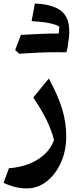

<svg xmlns="http://www.w3.org/2000/svg" viewBox="-20 -772 443 1070"><path d="M349.1 -12.7Q349.1 67.9 319.6 133.8Q290 199.7 240.2 238.8Q190.4 277.8 129.4 277.8Q97.7 277.8 66.9 270.8Q36.1 263.7 0 247.1L29.8 165.5Q123.5 158.7 190.4 116.7Q257.3 74.7 281.2 8.3Q266.6 -47.9 239.3 -103.8Q211.9 -159.7 165.5 -228.5L252 -334.5Q304.2 -238.3 326.7 -163.6Q349.1 -88.9 349.1 -12.7ZM349.6 -480.5 296.9 -481Q207 -481 87.4 -472.7Q79.1 -481 64.5 -493.2Q72.8 -515.1 80.8 -535.9Q88.9 -556.6 96.7 -577.6Q230.5 -585 266.1 -585H307.1Q308.1 -594.7 309.1 -604.5Q310.1 -614.3 310.5 -624Q271 -647.9 156.2 -654.3L174.3 -752.4Q290 -747.6 334.2 -698.7Q378.4 -649.9 361.3 -540L360.8 -540.5Q358.4 -505.9 349.6 -480.5Z"/></svg>

Font: Pinar SemiBold
Style: Regular
Weight: 600
Designer: Amin Abedi
Version: Version 3.000